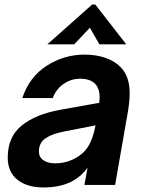

<svg xmlns="http://www.w3.org/2000/svg" viewBox="-20 -813 631 844"><path d="M14 -120Q14 -211 74.5 -260.5Q135 -310 243 -330L416 -361Q418 -377 418 -386Q418 -420 402 -440Q381 -467 332 -467Q293 -467 259.5 -444Q226 -421 212 -382H78Q109 -475 185.5 -524Q262 -573 352 -573Q402 -573 444 -558.5Q486 -544 512 -516Q550 -477 550 -402Q550 -359 537 -292L486 0H351L365 -76Q339 -40 304 -20Q251 11 171 11Q99 11 56.5 -23Q14 -57 14 -120ZM298 -111Q344 -132 366.5 -167.5Q389 -203 400 -262L262 -235Q209 -225 180 -205Q151 -185 151 -147Q151 -122 171 -108.5Q191 -95 223 -95Q263 -95 298 -111ZM306 -618H188L385 -793H399L535 -618H417L375 -691Z"/></svg>

Font: Open Sauce One
Style: Bold Italic
Weight: 700
Italic angle: -10°
Designer: Alfredo Marco Pradil
Foundry: Creative Sauce Fz LLC
Version: Version 1.477